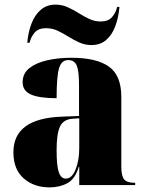

<svg xmlns="http://www.w3.org/2000/svg" viewBox="-20 -801 628 831"><path d="M194 10Q127 10 82.5 -29Q38 -68 38 -142Q38 -288 246 -296L322 -299V-432Q322 -494 312 -517.5Q302 -541 275 -541Q246 -541 235.5 -505.5Q225 -470 225 -376Q150 -376 114 -392Q78 -408 78 -445Q78 -483 107 -506Q136 -529 184 -540Q232 -551 289 -551Q397 -551 451 -513Q505 -475 505 -382V-80Q505 -40 517 -25Q529 -10 561 -10H565V0H323V-79H321Q305 -26 271.5 -8Q238 10 194 10ZM265 -28Q291 -28 307 -67Q323 -106 323 -161V-289L293 -287Q254 -284 239.5 -253Q225 -222 225 -151Q225 -83 234.5 -55.5Q244 -28 265 -28ZM376 -606Q348 -606 323.5 -617Q299 -628 276 -642.5Q253 -657 229.5 -668Q206 -679 179 -679Q147 -679 130.5 -660.5Q114 -642 108 -616H98Q102 -662 116.5 -699.5Q131 -737 157 -759Q183 -781 220 -781Q248 -781 272.5 -770Q297 -759 320 -744.5Q343 -730 366.5 -719Q390 -708 416 -708Q448 -708 464.5 -726.5Q481 -745 487 -771H497Q493 -725 479 -687.5Q465 -650 439.5 -628Q414 -606 376 -606Z"/></svg>

Font: Noto Serif Display SemiCondensed Black
Style: Regular
Weight: 900
Width: 4
Designer: Monotype Design Team
Foundry: Monotype Imaging Inc.
Version: Version 2.009